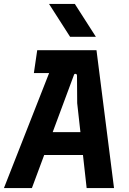

<svg xmlns="http://www.w3.org/2000/svg" viewBox="-36 -955 655 975"><path d="M-16 0 259 -700H454L543 0H404L356 -431L355 -570Q355 -579 348 -580Q341 -581 339 -573L126 0ZM167 -168 212 -284H395L406 -168ZM136 -584 153 -700H278L248 -584ZM320 -768 213 -935H344L451 -768Z"/></svg>

Font: Finlandica SemiBold
Style: Italic
Weight: 600
Italic angle: -8°
Designer: Niklas Ekholm, Juho Hiilivirta, Jaakko Suomalainen
Foundry: Helsinki Type Studio
Version: Version 1.063